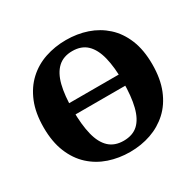

<svg xmlns="http://www.w3.org/2000/svg" viewBox="-150 -840 1047 1026"><g transform="rotate(-30 374.0 -327.0)"><path d="M568 -302H180V-371H568ZM220 -328Q220 -238 235.5 -176Q251 -114 285 -82.5Q319 -51 374 -51Q430 -51 463.5 -82Q497 -113 512.5 -175Q528 -237 528 -327Q528 -417 512.5 -478.5Q497 -540 463.5 -572Q430 -604 374 -604Q319 -604 285 -572.5Q251 -541 235.5 -480Q220 -419 220 -328ZM374 -672Q443 -672 503.5 -651.5Q564 -631 610.5 -589Q657 -547 683.5 -482.5Q710 -418 710 -329Q710 -240 683.5 -174.5Q657 -109 610.5 -66.5Q564 -24 503.5 -3Q443 18 374 18Q306 18 245 -2.5Q184 -23 137.5 -65.5Q91 -108 64.5 -173Q38 -238 38 -326Q38 -415 64.5 -480Q91 -545 137.5 -588Q184 -631 245 -651.5Q306 -672 374 -672Z"/></g></svg>

Font: Source Serif 4 ExtraBold
Style: Regular
Weight: 800
Designer: Frank Grießhammer
Foundry: Adobe Systems Incorporated
Version: Version 4.004;hotconv 1.0.116;makeotfexe 2.5.65601